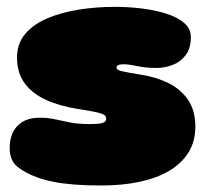

<svg xmlns="http://www.w3.org/2000/svg" viewBox="-20 -534 636 575"><path d="M283.5 21.5Q238.5 21.5 203.2 18.8Q168 16 140.2 10.5Q112.5 5 89.5 -3.5Q54.5 -16.5 31.8 -35Q9 -53.5 9 -91Q9 -132 32 -156.8Q55 -181.5 100 -181.5Q123 -181.5 144.5 -176.8Q166 -172 190.5 -167.2Q215 -162.5 246 -162.5Q263 -162.5 274.5 -163.5Q286 -164.5 292 -168Q298 -171.5 298 -178Q298 -185.5 292.2 -189.8Q286.5 -194 268.5 -198Q250.5 -202 214 -207.5Q157.5 -216.5 116.5 -235.5Q75.5 -254.5 53.2 -285.5Q31 -316.5 31 -361.5Q31 -403.5 55.5 -432.5Q80 -461.5 122 -479.2Q164 -497 216.2 -505.2Q268.5 -513.5 324 -513.5Q363 -513.5 403 -508.8Q443 -504 476.8 -493.5Q510.5 -483 531 -465.8Q551.5 -448.5 551.5 -423Q551.5 -389 535.8 -368.5Q520 -348 496.2 -339.2Q472.5 -330.5 448 -330.5Q417.5 -330.5 391.2 -336Q365 -341.5 352 -341.5Q344 -341.5 338.8 -340.5Q333.5 -339.5 331.2 -337.2Q329 -335 329 -331Q329 -324.5 345 -320.8Q361 -317 403.5 -310Q446.5 -303.5 483.2 -285.8Q520 -268 542.5 -236Q565 -204 565 -154.5Q565 -111 545 -78.2Q525 -45.5 488 -23.2Q451 -1 399.2 10.2Q347.5 21.5 283.5 21.5Z"/></svg>

Font: Gluten Black
Style: Regular
Weight: 900
Designer: Tyler Finck
Foundry: Etcetera Type Company
Version: Version 1.300